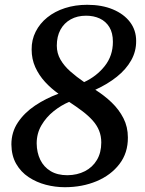

<svg xmlns="http://www.w3.org/2000/svg" viewBox="-20 -771 607 801"><path d="M250 10Q210.5 10 171.2 -0.2Q132 -10.5 99.5 -32Q67 -53.5 47.5 -87.5Q28 -121.5 27.5 -168.5Q27.5 -219.5 54.5 -260Q81.5 -300.5 126.2 -330.5Q171 -360.5 224 -380Q193.5 -401.5 168 -429.2Q142.5 -457 127.2 -490.8Q112 -524.5 112 -564.5Q111.5 -604.5 128.8 -638.8Q146 -673 177.2 -698.2Q208.5 -723.5 251 -737.2Q293.5 -751 344 -751Q405 -751 451 -731.8Q497 -712.5 522.5 -678.8Q548 -645 548 -600.5Q548.5 -557 527.2 -519.2Q506 -481.5 467.5 -450.8Q429 -420 377.5 -396.5Q415 -373 445.8 -343.5Q476.5 -314 495 -277.8Q513.5 -241.5 513.5 -197.5Q514 -133 478.2 -86.5Q442.5 -40 382.8 -15Q323 10 250 10ZM331 -428.5Q383 -452.5 417 -495.5Q451 -538.5 451 -596.5Q451 -634 436.2 -658Q421.5 -682 396.2 -693.8Q371 -705.5 339 -705.5Q302.5 -705.5 275 -690.2Q247.5 -675 232.2 -647Q217 -619 217 -580.5Q217 -549 232.2 -522.5Q247.5 -496 273.5 -473Q299.5 -450 331 -428.5ZM261.5 -40Q302.5 -40.5 334.2 -56.8Q366 -73 384.2 -103.5Q402.5 -134 402.5 -176.5Q402.5 -204 393.2 -226.5Q384 -249 366.2 -268.8Q348.5 -288.5 323.8 -307.2Q299 -326 268.5 -346Q235 -332 204 -307.2Q173 -282.5 153 -248.5Q133 -214.5 133 -172.5Q133.5 -134.5 148 -104.5Q162.5 -74.5 191 -57.2Q219.5 -40 261.5 -40Z"/></svg>

Font: Merriweather 24pt Medium
Style: Italic
Weight: 500
Italic angle: -7.8°
Version: Version 2.101